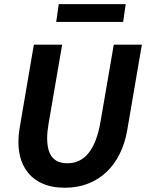

<svg xmlns="http://www.w3.org/2000/svg" viewBox="-20 -870 686 902"><path d="M285 12Q222.5 12 177.2 -8.8Q132 -29.5 105.5 -67Q66.5 -120 66.5 -205.5Q66.5 -235 72 -267L139 -660H272L208 -288Q201.5 -250.5 201.5 -220Q201.5 -180 213 -152Q234 -103 297 -103Q418.5 -103 452 -297L514.5 -660H646.5L577.5 -257.5Q567 -196.5 542.2 -146.8Q517.5 -97 480.2 -61.8Q443 -26.5 393.5 -7.2Q344 12 285 12ZM558.5 -767H244L256 -850.5H570.5Z"/></svg>

Font: Lucymar Sans SemiBold
Style: Italic
Weight: 600
Italic angle: -10°
Foundry: The League of Moveable Type (original font) / Main changes by Cristiano Sobral with portions from Mirco Monsees
Version: Version 2.00;August 30, 2020;FontCreator 13.0.0.2681 64-bit